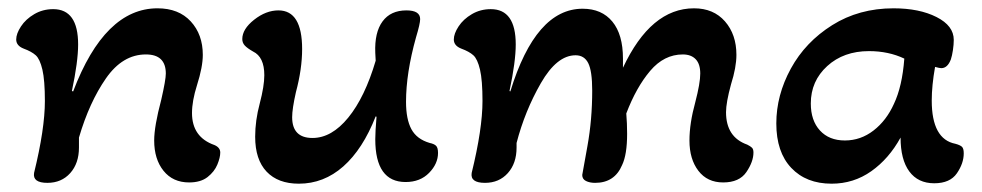

<svg xmlns="http://www.w3.org/2000/svg" viewBox="-20 -429 2363 462"><path d="M62 -13Q88 -119 88 -186Q88 -236 82 -261.5Q76 -287 66 -296Q56 -305 37 -312Q19 -319 19 -334Q19 -348 30.5 -365.5Q42 -383 62.5 -395Q83 -407 108 -407Q168 -407 168 -322Q168 -281 153 -210L156 -209Q232 -409 359 -409Q410 -409 439 -377.5Q468 -346 468 -297Q468 -268 454 -224Q442 -186 442 -157Q442 -99 496 -80Q510 -74 510 -62Q510 -50 503 -33Q496 -16 479.5 -3Q463 10 435 10Q396 10 373.5 -18Q351 -46 351 -91Q351 -125 368 -189Q379 -237 379 -252Q379 -298 331 -298Q275 -298 235 -240.5Q195 -183 170 -98V-74Q170 -36 149 -12.5Q128 11 94 11Q58 11 62 -13Z M594 -100Q594 -139 605 -180Q616 -222 616 -248Q616 -292 589 -305Q575 -313 569 -319.5Q563 -326 563 -335Q563 -359 591.5 -381.5Q620 -404 650 -404Q707 -404 707 -311Q707 -263 692 -207Q683 -167 683 -147Q683 -97 732 -97Q778 -97 818 -146Q858 -195 884 -283L883 -302Q881 -351 900.5 -377.5Q920 -404 958 -404Q991 -404 991 -383Q991 -372 981 -339Q957 -253 957 -184Q957 -142 970 -118Q983 -94 1014 -85Q1024 -83 1029 -78.5Q1034 -74 1034 -61Q1034 -35 1012.5 -13Q991 9 956 9Q883 9 883 -94Q883 -112 886 -148L884 -149Q853 -70 806 -28.5Q759 13 699 13Q649 13 621.5 -16Q594 -45 594 -100Z M1115 -13Q1141 -119 1141 -186Q1141 -236 1135 -261.5Q1129 -287 1119 -296Q1109 -305 1090 -312Q1072 -319 1072 -334Q1072 -348 1083.5 -365.5Q1095 -383 1115.5 -395Q1136 -407 1161 -407Q1221 -407 1221 -322Q1221 -281 1206 -210L1208 -209Q1269 -408 1382 -408Q1428 -408 1453.5 -377Q1479 -346 1479 -288V-266Q1546 -409 1650 -409Q1697 -409 1724.5 -377.5Q1752 -346 1752 -297Q1752 -267 1739 -226Q1727 -182 1727 -159Q1727 -99 1778 -81Q1786 -77 1789.5 -73.5Q1793 -70 1793 -62Q1793 -40 1776 -15Q1759 10 1720 10Q1682 10 1660.5 -18Q1639 -46 1639 -91Q1639 -132 1653 -183Q1665 -229 1665 -252Q1665 -275 1654 -286.5Q1643 -298 1623 -298Q1578 -298 1544.5 -258.5Q1511 -219 1487 -156Q1489 -132 1489 -107Q1489 -57 1477 -32Q1459 11 1412 11Q1399 11 1390 6.5Q1381 2 1381 -8Q1382 -14 1393.5 -77.5Q1405 -141 1405 -211Q1405 -258 1395.5 -277Q1386 -296 1365 -296Q1320 -296 1281.5 -229Q1243 -162 1223 -85V-74Q1223 -36 1202 -12.5Q1181 11 1147 11Q1111 11 1115 -13Z M1848 -132Q1848 -200 1883 -264Q1918 -328 1982.5 -368.5Q2047 -409 2130 -409Q2192 -409 2233.5 -388Q2275 -367 2275 -333Q2275 -322 2273 -308.5Q2271 -295 2268 -286Q2260 -265 2245 -265Q2241 -265 2230 -268Q2222 -223 2222 -187Q2222 -94 2279 -83Q2290 -80 2294.5 -76Q2299 -72 2299 -60Q2299 -36 2282.5 -12Q2266 12 2228 12Q2189 12 2168 -16.5Q2147 -45 2147 -98Q2119 -47 2076.5 -17Q2034 13 1981 13Q1920 13 1884 -25Q1848 -63 1848 -132ZM2131 -179Q2151 -221 2156 -288Q2118 -306 2071 -306Q2010 -306 1970.5 -270Q1931 -234 1931 -180Q1931 -139 1953 -115Q1975 -91 2013 -91Q2051 -91 2082 -115Q2113 -139 2131 -179Z"/></svg>

Font: AkayaTelivigala
Style: Regular
Weight: 400
Designer: Vaishnavi Murthy Yerkadithaya ( vaishnavimurthy@gmail.com ), Juan Luis Blanco Aristondo ( juan@blancoletters.com )
Version: Version 1.000